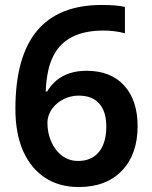

<svg xmlns="http://www.w3.org/2000/svg" viewBox="-20 -878 612 773"><path d="M297 -125Q219 -125 162 -162Q105 -199 73 -270Q42 -341 42 -439Q42 -650 129 -754Q216 -858 389 -858Q451 -858 483 -850V-744Q442 -755 397 -755Q246 -755 195 -653Q168 -602 164 -510H170Q220 -593 329 -593Q426 -593 480 -533.5Q534 -474 534 -370Q534 -257 471 -191Q408 -125 297 -125ZM294 -230Q349 -230 378.5 -266.5Q408 -303 408 -369Q408 -428 380 -460.5Q352 -493 297 -493Q265 -493 237.5 -479.5Q210 -466 192 -443Q171 -415 171 -383Q171 -343 186 -308.5Q201 -274 227 -253Q257 -230 294 -230Z"/></svg>

Font: Noto Naskh Arabic UI Semi
Style: Bold
Weight: 700
Designer: Monotype Design Team, David Williams, Mohamad Dakak and Nizar Qandah
Foundry: Monotype Imaging Inc.
Version: Version 2.014; ttfautohint (v1.8.4.7-5d5b)